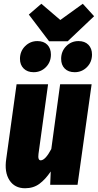

<svg xmlns="http://www.w3.org/2000/svg" viewBox="-20 -980 519 1018"><path d="M418.9 -960 479 -894 338.9 -761.2H240.2L132.8 -902.8L199.2 -960L299.8 -874ZM158.2 -597.2Q125 -597.2 105.5 -616.7Q85.9 -636.2 85.9 -668Q85.9 -708 113 -735.1Q140.1 -762.2 178.2 -762.2Q211.9 -762.2 231 -742.7Q250 -723.1 250 -690.9Q250 -650.9 223.4 -624Q196.8 -597.2 158.2 -597.2ZM376 -597.2Q342.3 -597.2 323.2 -616.5Q304.2 -635.7 304.2 -668Q304.2 -708 331.1 -735.1Q357.9 -762.2 396 -762.2Q429.7 -762.2 448.7 -742.7Q467.8 -723.1 467.8 -690.9Q467.8 -650.9 440.9 -624Q414.1 -597.2 376 -597.2ZM112.8 18.1Q57.6 18.1 30 -24.7Q2.4 -67.4 13.2 -138.2L67.9 -533.2H234.9L184.1 -164.1Q179.7 -129.9 195.8 -129.9Q220.2 -129.9 252 -189.9L298.8 -533.2H465.8L391.1 0H246.1L249 -70.8Q220.7 -28.8 189 -5.4Q157.2 18.1 112.8 18.1Z"/></svg>

Font: Fira Sans Compressed ExtraBold
Style: Italic
Weight: 800
Width: 3
Italic angle: -8°
Designer: Carrois Corporate & Edenspiekermann AG
Foundry: Carrois Corporate GbR & Edenspiekermann AG
Version: Version 4.203;PS 004.203;hotconv 1.0.88;makeotf.lib2.5.64775